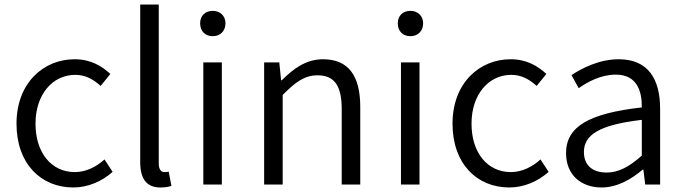

<svg xmlns="http://www.w3.org/2000/svg" viewBox="-20 -816 3021 849"><path d="M304 13C369 13 431 -14 478 -56L442 -111C408 -80 362 -55 311 -55C207 -55 137 -141 137 -269C137 -398 212 -485 313 -485C358 -485 393 -465 425 -436L468 -489C430 -524 381 -554 310 -554C173 -554 53 -450 53 -269C53 -91 162 13 304 13Z M689 13C712 13 725 10 738 6L726 -57C715 -55 711 -55 707 -55C693 -55 682 -66 682 -93V-796H600V-99C600 -27 627 13 689 13Z M879 0H961V-540H879ZM921 -656C953 -656 977 -678 977 -713C977 -746 953 -768 921 -768C887 -768 865 -746 865 -713C865 -678 887 -656 921 -656Z M1148 0H1230V-396C1286 -453 1327 -483 1384 -483C1459 -483 1491 -437 1491 -333V0H1573V-343C1573 -481 1521 -554 1408 -554C1334 -554 1278 -513 1226 -461H1223L1215 -540H1148Z M1753 0H1835V-540H1753ZM1795 -656C1827 -656 1851 -678 1851 -713C1851 -746 1827 -768 1795 -768C1761 -768 1739 -746 1739 -713C1739 -678 1761 -656 1795 -656Z M2232 13C2297 13 2359 -14 2406 -56L2370 -111C2336 -80 2290 -55 2239 -55C2135 -55 2065 -141 2065 -269C2065 -398 2140 -485 2241 -485C2286 -485 2321 -465 2353 -436L2396 -489C2358 -524 2309 -554 2238 -554C2101 -554 1981 -450 1981 -269C1981 -91 2090 13 2232 13Z M2640 13C2708 13 2770 -22 2822 -66H2825L2833 0H2899V-335C2899 -465 2847 -554 2716 -554C2629 -554 2553 -514 2507 -484L2539 -426C2580 -455 2638 -486 2703 -486C2796 -486 2819 -414 2818 -341C2586 -315 2483 -257 2483 -139C2483 -41 2551 13 2640 13ZM2662 -53C2607 -53 2562 -79 2562 -144C2562 -218 2627 -264 2818 -286V-128C2763 -79 2716 -53 2662 -53Z"/></svg>

Font: Noto Sans JP DemiLight
Style: Regular
Weight: 350
Designer: Ryoko NISHIZUKA 西塚涼子 (kana, bopomofo & ideographs); Paul D. Hunt (Latin, Greek & Cyrillic); Sandoll Communications 산돌커뮤니
Foundry: Adobe
Version: Version 2.004;hotconv 1.0.118;makeotfexe 2.5.65603